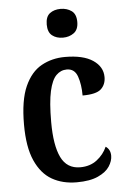

<svg xmlns="http://www.w3.org/2000/svg" viewBox="-54 -802 557 851"><g transform="rotate(-5 224.0 -376.0)"><path d="M253 10Q190 10 143 -17Q96 -44 69 -104.5Q42 -165 42 -265Q42 -373 69.5 -434.5Q97 -496 144 -522Q191 -548 249 -548Q330 -548 373 -519Q416 -490 416 -444Q416 -411 394.5 -391Q373 -371 312 -371Q312 -420 299.5 -456Q287 -492 252 -492Q225 -492 205 -472Q185 -452 174 -403Q163 -354 163 -266Q163 -162 189 -108.5Q215 -55 274 -55Q318 -55 348.5 -78.5Q379 -102 394 -136Q415 -122 415 -94Q415 -71 399.5 -47Q384 -23 348 -6.5Q312 10 253 10ZM248 -634Q219 -634 200 -649Q181 -664 181 -698Q181 -733 200 -747.5Q219 -762 248 -762Q276 -762 296.5 -747.5Q317 -733 317 -698Q317 -664 296.5 -649Q276 -634 248 -634Z"/></g></svg>

Font: Noto Serif Hebrew Condensed SemiBold
Style: Regular
Weight: 600
Width: 3
Designer: Monotype Design Team
Foundry: Monotype Imaging Inc.
Version: Version 2.004; ttfautohint (v1.8.4.7-5d5b)